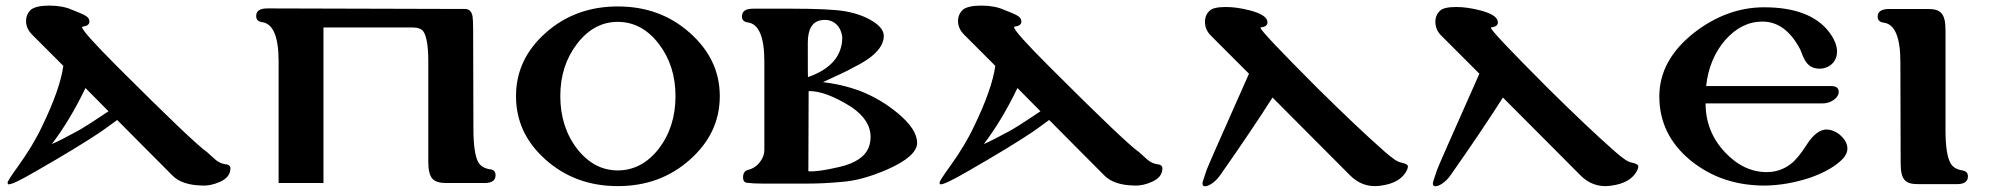

<svg xmlns="http://www.w3.org/2000/svg" viewBox="-20 -653 7097 685"><path d="M702 9C723 10 744 5 764 -4C789 -15 801 -30 802 -50C803 -60 797 -66 784 -67C771 -69 760 -74 749 -83L719 -110C686 -133 579 -235 399 -415C315 -499 273 -546 273 -556C273 -557 274 -558 275 -558C291 -560 299 -566 299 -576C299 -579 298 -582 297 -585C292 -598 264 -607 237 -618C215 -628 188 -633 156 -633C125 -633 103 -628 91 -619C79 -608 73 -594 73 -578C73 -560 80 -544 95 -529L206 -418C198 -362 173 -291 131 -204C108 -155 79 -108 46 -62C20 -26 7 -6 7 -1C7 1 8 3 9 4C15 8 48 -7 108 -42C211 -101 288 -148 340 -183C361 -198 381 -212 398 -225L596 -26C618 -4 653 8 702 9ZM367 -256C306 -215 268 -191 252 -183C215 -163 186 -148 165 -139C209 -197 249 -264 285 -339Z M1728 -49C1709 -52 1695 -60 1687 -73C1675 -94 1669 -135 1669 -194L1668 -549C1668 -572 1667 -587 1666 -594C1663 -612 1654 -621 1639 -621L934 -623C907 -623 894 -614 894 -596C894 -583 901 -576 915 -574C954 -569 974 -522 974 -435V0H1134V-555H1452C1471 -555 1484 -550 1491 -540C1502 -523 1508 -488 1508 -435V-76C1508 -46 1513 -25 1524 -14C1533 -5 1549 0 1572 0H1708C1735 0 1748 -9 1748 -28C1748 -41 1741 -48 1728 -49Z M2548 -310C2548 -398 2512 -473 2441 -536C2370 -599 2285 -630 2184 -630C2084 -630 1998 -599 1927 -536C1856 -473 1821 -398 1821 -310C1821 -221 1856 -146 1927 -83C1998 -20 2084 11 2184 11C2285 11 2370 -20 2441 -83C2512 -146 2548 -221 2548 -310ZM2390 -310C2390 -237 2370 -174 2330 -122C2290 -71 2241 -45 2184 -45C2127 -45 2079 -71 2039 -122C1999 -174 1979 -237 1979 -310C1979 -383 1999 -445 2039 -497C2079 -549 2127 -575 2184 -575C2241 -575 2290 -549 2330 -497C2370 -445 2390 -383 2390 -310Z M3252 -143C3252 -176 3229 -211 3182 -250C3142 -283 3098 -309 3050 -328C3004 -345 2959 -355 2916 -360C2969 -384 3005 -401 3022 -411C3095 -446 3132 -484 3133 -523C3134 -542 3121 -560 3094 -577C3067 -594 3034 -606 2994 -613C2958 -619 2895 -622 2804 -622H2667C2640 -622 2627 -613 2627 -594C2627 -582 2634 -575 2648 -573C2687 -568 2707 -521 2707 -434V-118C2707 -103 2702 -89 2692 -76C2681 -61 2666 -51 2649 -47C2637 -44 2631 -35 2631 -20C2631 -9 2635 -3 2643 -1C2658 1 2678 2 2701 2H2861C2900 2 2940 0 2982 -4C3030 -7 3085 -22 3147 -49C3217 -80 3252 -112 3252 -143ZM2985 -518C2984 -453 2943 -406 2863 -378C2862 -375 2862 -416 2862 -500C2862 -549 2878 -576 2910 -581C2953 -588 2982 -559 2985 -518ZM3080 -129C3067 -94 3031 -70 2973 -57C2922 -45 2885 -40 2864 -42L2865 -328C2905 -329 2956 -310 3018 -271C3063 -240 3086 -205 3086 -165C3086 -152 3084 -140 3080 -129Z M4027 9C4048 10 4069 5 4089 -4C4114 -15 4126 -30 4127 -50C4128 -60 4122 -66 4109 -67C4096 -69 4085 -74 4074 -83L4044 -110C4011 -133 3904 -235 3724 -415C3640 -499 3598 -546 3598 -556C3598 -557 3599 -558 3600 -558C3616 -560 3624 -566 3624 -576C3624 -579 3623 -582 3622 -585C3617 -598 3589 -607 3562 -618C3540 -628 3513 -633 3481 -633C3450 -633 3428 -628 3416 -619C3404 -608 3398 -594 3398 -578C3398 -560 3405 -544 3420 -529L3531 -418C3523 -362 3498 -291 3456 -204C3433 -155 3404 -108 3371 -62C3345 -26 3332 -6 3332 -1C3332 1 3333 3 3334 4C3340 8 3373 -7 3433 -42C3536 -101 3613 -148 3665 -183C3686 -198 3706 -212 3723 -225L3921 -26C3943 -4 3978 8 4027 9ZM3692 -256C3631 -215 3593 -191 3577 -183C3540 -163 3511 -148 3490 -139C3534 -197 3574 -264 3610 -339Z M5000 -47C5002 -52 5003 -56 5003 -59C5003 -65 4996 -69 4983 -72C4972 -74 4961 -79 4950 -88C4945 -91 4934 -100 4919 -113C4852 -172 4773 -247 4682 -337C4545 -474 4477 -546 4477 -554C4477 -555 4477 -555 4478 -555C4494 -557 4502 -563 4502 -573C4502 -591 4481 -605 4439 -616C4408 -624 4380 -628 4354 -628C4325 -628 4305 -624 4296 -615C4285 -605 4279 -592 4279 -575C4279 -556 4286 -540 4300 -526L4436 -390C4338 -170 4288 -56 4285 -47C4275 -18 4270 -2 4270 1C4270 6 4272 10 4275 11C4287 15 4315 -1 4334 -29C4409 -136 4471 -228 4520 -305L4797 -27C4826 2 4861 15 4902 10C4953 4 4985 -15 5000 -47Z M5822 -47C5824 -52 5825 -56 5825 -59C5825 -65 5818 -69 5805 -72C5794 -74 5783 -79 5772 -88C5767 -91 5756 -100 5741 -113C5674 -172 5595 -247 5504 -337C5367 -474 5299 -546 5299 -554C5299 -555 5299 -555 5300 -555C5316 -557 5324 -563 5324 -573C5324 -591 5303 -605 5261 -616C5230 -624 5202 -628 5176 -628C5147 -628 5127 -624 5118 -615C5107 -605 5101 -592 5101 -575C5101 -556 5108 -540 5122 -526L5258 -390C5160 -170 5110 -56 5107 -47C5097 -18 5092 -2 5092 1C5092 6 5094 10 5097 11C5109 15 5137 -1 5156 -29C5231 -136 5293 -228 5342 -305L5619 -27C5648 2 5683 15 5724 10C5775 4 5807 -15 5822 -47Z M6557 -89C6566 -100 6571 -111 6571 -123C6571 -142 6560 -160 6538 -177C6524 -186 6510 -191 6497 -191C6473 -191 6449 -173 6426 -137C6405 -104 6386 -81 6369 -68C6344 -49 6316 -39 6283 -39C6228 -39 6178 -63 6134 -110C6088 -159 6065 -217 6065 -284H6481C6496 -284 6509 -288 6520 -295C6533 -304 6540 -314 6540 -326C6540 -339 6531 -346 6512 -346H6067C6074 -411 6097 -466 6135 -510C6174 -554 6218 -576 6268 -576C6323 -576 6368 -543 6403 -476C6414 -449 6422 -418 6455 -410C6460 -409 6466 -408 6471 -408C6506 -408 6534 -432 6534 -469C6534 -491 6524 -515 6504 -541C6459 -598 6382 -627 6274 -627C6186 -627 6103 -597 6025 -537C5942 -472 5900 -396 5900 -309C5900 -218 5937 -142 6011 -81C6086 -20 6175 10 6280 9C6331 8 6382 -1 6435 -18C6490 -37 6531 -61 6557 -89Z M6981 -45C6962 -48 6948 -56 6940 -69C6927 -90 6921 -131 6921 -190V-545C6921 -606 6903 -621 6858 -621H6721C6693 -621 6679 -612 6679 -594C6679 -581 6686 -574 6701 -572C6740 -567 6760 -520 6760 -432L6761 -72C6761 -11 6777 4 6824 4H6961C6988 4 7001 -5 7001 -24C7001 -36 6994 -43 6981 -45Z"/></svg>

Font: GFS Jackson
Style: Regular
Weight: 400
Designer: George Matthiopoulos
Foundry: George Matthiopoulos
Version: Version 1.0